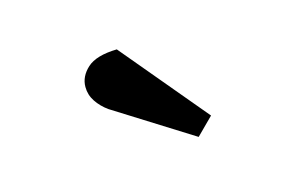

<svg xmlns="http://www.w3.org/2000/svg" viewBox="-43 -875 573 374"><g transform="rotate(-15 243.5 -688.0)"><path d="M354 -619 320 -585 164 -683Q150 -693 141 -706.5Q132 -720 132 -736Q132 -757 150 -773.5Q168 -790 210 -791Z"/></g></svg>

Font: Literata 7pt SemiBold
Style: Italic
Weight: 600
Italic angle: -2°
Designer: Latin by Veronika Burian and Jose Scaglione. Greek by Irene Vlachou. Cyrillic by Vera Evstafieva
Foundry: TypeTogether
Version: Version 3.002